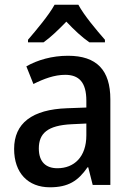

<svg xmlns="http://www.w3.org/2000/svg" viewBox="-20 -786 560 816"><path d="M313 -766H212C188 -722 135 -659 99 -617V-606H165C196 -628 228 -659 262 -694C295 -659 328 -628 360 -606H426V-617C390 -658 337 -721 313 -766ZM269 -549C201 -549 139 -531 92 -504L122 -429C166 -451 211 -468 257 -468C315 -468 347 -437 347 -358V-329L266 -326C116 -321 40 -262 40 -153C40 -51 99 10 192 10C270 10 312 -17 352 -75H355L374 0H449V-364C449 -488 391 -549 269 -549ZM284 -258 347 -261V-211C347 -119 295 -71 224 -71C176 -71 145 -97 145 -155C145 -219 182 -253 284 -258Z"/></svg>

Font: Noto Sans Khmer UI SemiCondensed Medium
Style: Regular
Weight: 500
Width: 4
Designer: Danh Hong and the Monotype Design Team
Foundry: Monotype Imaging Inc.
Version: Version 2.002